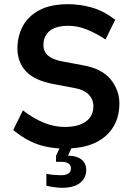

<svg xmlns="http://www.w3.org/2000/svg" viewBox="-20 -698 632 915"><path d="M287 10Q217 10 159 -10.5Q101 -31 43 -78L89 -172Q143 -131 192 -112Q241 -93 287 -93Q354 -93 389.5 -119Q425 -145 425 -192Q425 -224 403 -247Q381 -270 338 -278L237 -297Q145 -314 104 -358Q63 -402 63 -467Q63 -525 88.5 -573Q114 -621 167.5 -649.5Q221 -678 304 -678Q362 -678 418 -662Q474 -646 529 -604L483 -510Q437 -540 393.5 -557.5Q350 -575 306 -575Q246 -575 216.5 -550.5Q187 -526 187 -484Q187 -452 209 -433Q231 -414 274 -406L375 -387Q466 -371 507.5 -319.5Q549 -268 549 -205Q549 -107 482 -48.5Q415 10 287 10ZM276 197Q262 197 241.5 194.5Q221 192 201 187V130Q217 134 237 135.5Q257 137 270 137Q294 137 306 129Q318 121 318 105Q318 89 306 81Q294 73 270 73H247V44L273 -11H329L304 44Q345 44 368 62Q391 80 391 112Q391 150 361.5 173.5Q332 197 276 197Z"/></svg>

Font: Gantari SemiBold
Style: Regular
Weight: 600
Designer: Anugrah Pasau
Foundry: Lafontype
Version: Version 1.000; ttfautohint (v1.8.3)